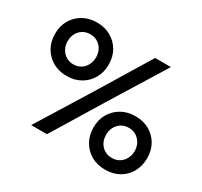

<svg xmlns="http://www.w3.org/2000/svg" viewBox="-148 -910 1178 1119"><g transform="rotate(30 441.0 -350.0)"><path d="M173 0 389 -349 603 -700H709L479 -328L279 0ZM208 -351Q155 -351 114.5 -374Q74 -397 50.5 -437.5Q27 -478 27 -531Q27 -584 50.5 -624Q74 -664 114.5 -687Q155 -710 208 -710Q260 -710 300.5 -687Q341 -664 364.5 -624Q388 -584 388 -531Q388 -478 364.5 -437.5Q341 -397 300.5 -374Q260 -351 208 -351ZM208 -429Q236 -429 257.5 -442.5Q279 -456 291 -479Q303 -502 303 -530Q303 -574 276 -602.5Q249 -631 208 -631Q166 -631 139 -602.5Q112 -574 112 -530Q112 -502 124.5 -479Q137 -456 158.5 -442.5Q180 -429 208 -429ZM675 10Q622 10 581.5 -13Q541 -36 517.5 -77Q494 -118 494 -170Q494 -223 517.5 -263Q541 -303 581.5 -326Q622 -349 675 -349Q728 -349 768.5 -326Q809 -303 832 -263Q855 -223 855 -170Q855 -118 832 -77Q809 -36 768.5 -13Q728 10 675 10ZM675 -69Q703 -69 724.5 -82Q746 -95 758.5 -118Q771 -141 771 -170Q771 -213 743.5 -242Q716 -271 675 -271Q633 -271 606 -242Q579 -213 579 -170Q579 -126 606 -97.5Q633 -69 675 -69Z"/></g></svg>

Font: SUSE Thin Medium
Style: Regular
Weight: 500
Version: Version 1.000